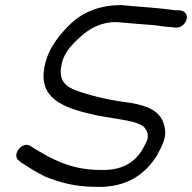

<svg xmlns="http://www.w3.org/2000/svg" viewBox="-20 -714 748 748"><path d="M591 -108C600 -124 615 -151 621 -175C628 -205 620 -227 613 -245L612 -246C591 -291 534 -308 462 -317C390 -327 327 -343 270 -364C224 -383 208 -412 221 -469C226 -490 237 -509 252 -529C297 -579 349 -628 433 -628C476 -624 539 -619 580 -616C600 -614 623 -609 642 -609C647 -608 657 -607 659 -607C682 -603 700 -618 706 -636C709 -644 709 -652 705 -659C696 -676 676 -674 661 -674C606 -683 526 -687 453 -694H450C351 -694 284 -654 241 -607C199 -564 156 -506 150 -429C142 -319 248 -288 360 -264C438 -248 534 -244 548 -209C556 -199 557 -184 555 -174C554 -170 553 -165 548 -157V-156L547 -155C519 -93 469 -48 370 -52H369C249 -52 170 -102 111 -137L100 -144C71 -167 24 -115 52 -89H53L63 -80H64C89 -64 120 -43 156 -26C207 -5 271 14 354 14C476 18 547 -38 590 -106Z"/></svg>

Font: Stray Cat
Style: ExBdExtObl
Weight: 800
Version: Version 1.0